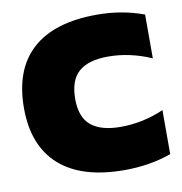

<svg xmlns="http://www.w3.org/2000/svg" viewBox="-76 -725 764 807"><g transform="rotate(-10 306.0 -322.0)"><path d="M392.1 9.8Q209.5 9.8 114.7 -74.7Q20 -159.2 20 -319.8Q20 -483.9 113.5 -568.8Q207 -653.8 390.1 -653.8Q496.6 -653.8 589.8 -619.1V-432.1Q499 -472.2 404.8 -472.2Q321.8 -472.2 280.3 -436.3Q238.8 -400.4 238.8 -319.8Q238.8 -241.7 281.5 -206.8Q324.2 -171.9 407.2 -171.9Q502.9 -171.9 591.8 -210.9V-22.9Q499.5 9.8 392.1 9.8Z"/></g></svg>

Font: Kanit ExtraBold
Style: Regular
Weight: 800
Designer: Katatrad Team
Foundry: CadsonDemak
Version: Version 1.000;PS 001.000;hotconv 1.0.88;makeotf.lib2.5.64775